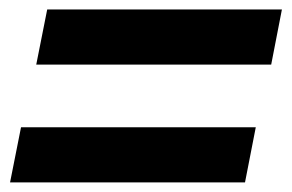

<svg xmlns="http://www.w3.org/2000/svg" viewBox="-20 -507 609 401"><path d="M78.6 -487.3H568.8L546.4 -372.1H55.7ZM23.9 -241.2H514.2L491.7 -126H1Z"/></svg>

Font: Reddit Sans Fudge
Style: Bold
Weight: 700
Italic angle: -11.25°
Designer: Stephen Hutchings
Version: Version 1.013